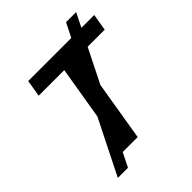

<svg xmlns="http://www.w3.org/2000/svg" viewBox="-249 -960 1193 1193"><g transform="rotate(-45 347.5 -364.0)"><path d="M83.1 92.3 263.5 -268.1 321.4 -616.8H96.6L115.1 -727.3H493.6L539.8 -819.6H628.6L582.4 -727.3H695.3L676.8 -616.8H527L414.8 -392.8L349.8 0H219.1L219.5 -2.1L172.2 92.3Z"/></g></svg>

Font: Inter UI Semi Bold
Style: Italic
Weight: 600
Italic angle: -9.39999°
Designer: Rasmus Andersson
Foundry: rsms
Version: 3.2;8d6f07862